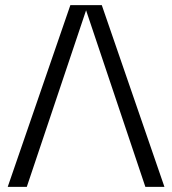

<svg xmlns="http://www.w3.org/2000/svg" viewBox="-20 -725 668 745"><path d="M10 0 253 -705H375L618 0H544L314 -685L84 0Z"/></svg>

Font: TikTok Sans Light
Style: Regular
Weight: 300
Version: Version 4.000